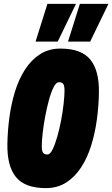

<svg xmlns="http://www.w3.org/2000/svg" viewBox="-20 -959 578 988"><path d="M216 9Q108 9 62 -48Q16 -105 18 -217Q19 -286 28.5 -356Q38 -426 57.5 -489Q77 -552 109 -601.5Q141 -651 186 -680Q231 -709 291 -709Q399 -709 445 -652Q491 -595 489 -483Q488 -414 478.5 -344Q469 -274 449.5 -211Q430 -148 398 -98.5Q366 -49 321 -20Q276 9 216 9ZM224 -164Q238 -164 250.5 -189.5Q263 -215 274.5 -255Q286 -295 294.5 -340Q303 -385 307.5 -426Q312 -467 312 -492Q312 -519 305 -527.5Q298 -536 283 -536Q269 -536 256 -510.5Q243 -485 232 -445Q221 -405 212.5 -359.5Q204 -314 199.5 -273.5Q195 -233 195 -208Q195 -181 202 -172.5Q209 -164 224 -164ZM330 -745 391 -939H538L444 -745ZM163 -745 224 -939H371L277 -745Z"/></svg>

Font: Georama Condensed Black
Style: Italic
Weight: 900
Width: 3
Italic angle: -9°
Designer: Jean-Baptiste Levee
Foundry: Production Type
Version: Version 1.000